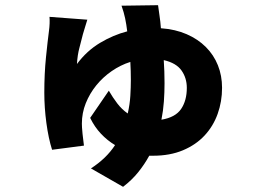

<svg xmlns="http://www.w3.org/2000/svg" viewBox="-20 -632 996 741"><path d="M603 -170Q657 -179 679 -211.5Q701 -244 701 -293Q701 -331 680.5 -360Q660 -389 612 -400Q615 -357 615 -311Q615 -276 612.5 -240.5Q610 -205 603 -170ZM590 -612Q592 -595 595.5 -572.5Q599 -550 601 -523Q657 -519 700.5 -500Q744 -481 774.5 -450.5Q805 -420 821 -380Q837 -340 837 -293Q837 -240 820 -192.5Q803 -145 769.5 -109Q736 -73 686 -52Q636 -31 571 -31H556Q538 2 513.5 32.5Q489 63 455 89L331 18Q391 -21 424 -72Q394 -90 369.5 -116Q345 -142 328 -177L400 -282Q415 -256 432.5 -233Q450 -210 473 -194Q481 -229 483 -262Q485 -295 485 -324Q485 -341 484.5 -358.5Q484 -376 483 -393Q445 -381 411 -357.5Q377 -334 351.5 -302.5Q326 -271 311 -233.5Q296 -196 296 -155Q296 -151 296.5 -140Q297 -129 298.5 -116Q300 -103 301.5 -90.5Q303 -78 304 -70L181 -54Q167 -98 159 -157.5Q151 -217 151 -274Q151 -348 157.5 -411.5Q164 -475 169 -513Q171 -527 171.5 -542Q172 -557 171 -567L317 -556Q312 -541 307.5 -525Q303 -509 300 -500Q294 -475 286.5 -447.5Q279 -420 277 -385Q315 -436 366 -466.5Q417 -497 471 -511Q468 -537 463 -561Q458 -585 449 -610Z"/></svg>

Font: Kinto Sans Black
Style: Regular
Weight: 900
Designer: Authors: Ryoko NISHIZUKA  (kana & ideographs); Paul D. Hunt (Latin, Greek & Cyrillic); Wenlong ZHANG  (bopomofo); Sandol
Foundry: Adobe Systems Incorporated, ookami Inc.
Version: Version 0.001